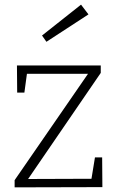

<svg xmlns="http://www.w3.org/2000/svg" viewBox="-20 -807 509 827"><path d="M420 -129 421 -1 43 0V-31L359 -489H96L85 -408H54L53 -525H414V-493L101 -36L374 -37L389 -129ZM180 -627 161 -654 329 -787 361 -745Z"/></svg>

Font: Bitter Light
Style: Regular
Weight: 300
Designer: Sol Matas, and Bitter project Authors
Foundry: Sol Matas
Version: Version 2.001